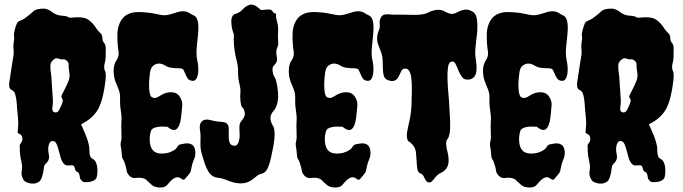

<svg xmlns="http://www.w3.org/2000/svg" viewBox="-20 -779 2966 834"><path d="M285.2 -702.1 316.4 -704.1Q349.6 -704.1 363.8 -693.4Q377.9 -682.6 385.3 -673.8Q392.6 -665 398.4 -655.8Q404.3 -646.5 414.6 -636.7Q424.8 -627 424.8 -613.8Q424.8 -600.6 432.1 -592.8Q439.5 -585 439.5 -567.4Q439.5 -549.8 439 -533.7Q438.5 -517.6 435.5 -507.3Q432.6 -497.1 432.6 -486.8Q432.6 -476.6 437 -468.3Q441.4 -460 438 -428.2Q434.6 -396.5 427.2 -364.3Q419.9 -332 408.2 -308.6Q384.8 -264.6 332 -239.3Q336.9 -227.5 343.3 -213.4Q349.6 -199.2 355.5 -184.6Q368.2 -148.4 368.2 -132.3Q368.2 -116.2 369.6 -108.9Q371.1 -101.6 373 -97.7Q375 -93.8 378.4 -91.8Q381.8 -89.8 388.7 -84.5Q395.5 -79.1 399.4 -66.4Q403.3 -53.7 403.3 -40Q403.3 -8.8 396 -1.5Q388.7 5.9 380.4 8.3Q372.1 10.7 363.3 11.7Q340.8 14.6 335 5.9Q327.1 -2 326.7 -10.3Q326.2 -18.6 323.2 -24.9Q320.3 -31.2 314.5 -32.7Q308.6 -34.2 306.2 -44.9Q303.7 -55.7 299.3 -59.1Q294.9 -62.5 281.2 -60.5Q256.8 -55.7 245.1 -89.8Q242.2 -97.7 239.3 -110.4Q236.3 -123 232.4 -134.8Q224.6 -163.1 214.4 -165.5Q204.1 -168 199.2 -163.1Q194.3 -158.2 191.9 -149.9Q189.5 -141.6 189.5 -131.3Q189.5 -121.1 191.9 -109.4Q194.3 -97.7 192.4 -89.8Q190.4 -82 187 -77.1Q183.6 -72.3 179.7 -68.4Q171.9 -63.5 170.4 -48.8Q168.9 -34.2 166 -23.4Q160.2 2.9 150.4 9.8Q140.6 16.6 130.9 18.1Q121.1 19.5 111.3 17.6Q86.9 12.7 81.1 0.5Q75.2 -11.7 74.2 -18.1Q73.2 -24.4 73.7 -30.3Q74.2 -36.1 75.2 -43Q76.2 -49.8 75.7 -59.1Q75.2 -68.4 71.3 -84Q67.4 -99.6 66.4 -121.1L65.4 -146.5Q65.4 -150.4 72.3 -159.7Q79.1 -168.9 76.7 -181.2Q74.2 -193.4 65.4 -196.8Q56.6 -200.2 56.6 -205.1Q56.6 -210 58.6 -229.5Q60.5 -249 57.1 -278.3Q53.7 -307.6 52.7 -330.1Q48.8 -378.9 35.6 -385.3Q22.5 -391.6 20.5 -400.9Q18.6 -410.2 20.5 -421.9Q22.5 -433.6 24.9 -451.2Q27.3 -468.8 30.3 -486.8Q33.2 -504.9 35.6 -520.5Q38.1 -536.1 39.1 -542Q40 -547.9 39.6 -553.2Q39.1 -558.6 39.1 -563.5Q37.1 -579.1 39.1 -590.8Q43 -613.3 41 -622.6Q39.1 -631.8 44.4 -650.9Q49.8 -669.9 53.7 -677.7Q57.6 -685.5 68.4 -689.5Q79.1 -693.4 89.4 -700.7Q99.6 -708 108.4 -715.3Q117.2 -722.7 124 -729Q130.9 -735.4 140.6 -738.3Q168.9 -744.1 182.1 -739.7Q195.3 -735.4 201.2 -730.5Q207 -725.6 215.3 -720.7Q223.6 -715.8 232.9 -713.4Q242.2 -710.9 250 -710.9Q270.5 -709 274.9 -705.6Q279.3 -702.1 285.2 -702.1ZM204.1 -429.7 210 -340.8Q210 -332 209 -323.7Q208 -315.4 207 -308.6Q206.1 -293.9 217.8 -291Q227.5 -289.1 233.4 -296.4Q239.3 -303.7 244.1 -316.4Q255.9 -340.8 252 -347.7Q244.1 -357.4 247.6 -364.7Q251 -372.1 262.2 -393.6Q273.4 -415 278.8 -430.7Q284.2 -446.3 281.2 -464.4Q278.3 -482.4 278.3 -489.3V-500Q278.3 -507.8 271 -514.2Q263.7 -520.5 260.7 -521Q257.8 -521.5 255.9 -521.5Q247.1 -519.5 239.3 -522.9Q231.4 -526.4 224.6 -525.9Q217.8 -525.4 209 -516.6Q200.2 -507.8 199.2 -498.5Q198.2 -489.3 199.2 -477.5Q204.1 -442.4 204.1 -429.7Z M507.8 -183.6 506.8 -233.4Q506.8 -247.1 507.8 -258.8Q508.8 -271.5 505.9 -290Q501 -322.3 501.5 -337.4Q502 -352.5 501.5 -361.8Q501 -371.1 499 -378.9Q496.1 -390.6 484.9 -416Q473.6 -441.4 473.6 -470.7Q473.6 -500 486.3 -517.6Q498 -535.2 495.1 -553.7Q492.2 -572.3 490.7 -593.3Q489.3 -614.3 490.2 -636.2Q491.2 -658.2 500 -678.7Q521.5 -728.5 585.9 -726.6Q626 -725.6 655.3 -718.8Q684.6 -711.9 698.2 -712.9Q711.9 -713.9 740.2 -722.7Q781.2 -738.3 805.7 -720.7Q812.5 -715.8 818.8 -713.4Q825.2 -710.9 830.1 -706.1Q846.7 -687.5 839.8 -625Q837.9 -606.4 835.9 -587.9Q831.1 -543.9 835.9 -522.5Q840.8 -501 841.3 -484.9Q841.8 -468.8 839.8 -456.1Q834 -427.7 817.4 -427.7Q802.7 -428.7 796.4 -437Q790 -445.3 786.1 -455.6Q782.2 -465.8 777.8 -474.1Q773.4 -482.4 758.8 -482.4Q715.8 -482.4 701.7 -491.7Q687.5 -501 676.8 -502.4Q666 -503.9 656.2 -500Q635.7 -491.2 632.3 -467.8Q628.9 -444.3 627.9 -426.8Q627 -409.2 627.9 -394.5Q629.9 -360.4 641.1 -356Q652.3 -351.6 660.2 -355Q668 -358.4 675.8 -363.3Q699.2 -378.9 724.1 -378.4Q749 -377.9 761.2 -358.4Q773.4 -338.9 771.5 -320.8Q769.5 -302.7 768.1 -285.2Q766.6 -267.6 763.7 -252Q750 -191.4 707 -228.5Q651.4 -232.4 637.7 -214.8Q634.8 -210 631.8 -194.3Q628.9 -178.7 630.9 -161.1Q635.7 -115.2 674.8 -112.3Q700.2 -110.4 721.2 -119.1Q742.2 -127.9 749 -138.7Q754.9 -150.4 763.7 -151.9Q772.5 -153.3 779.3 -154.8Q786.1 -156.2 793 -156.2Q799.8 -156.2 806.6 -154.3Q824.2 -148.4 827.6 -127Q831.1 -105.5 823.2 -87.9Q815.4 -70.3 813 -56.2Q810.5 -42 808.6 -35.2Q806.6 -28.3 797.4 -18.1Q788.1 -7.8 782.7 -1Q777.3 5.9 765.6 -3.9Q744.1 -20.5 713.9 15.6Q706.1 26.4 697.3 31.2Q688.5 36.1 669.9 35.2Q651.4 34.2 640.6 25.4Q629.9 16.6 621.1 7.8Q606.4 -10.7 570.3 -5.9Q548.8 -2.9 535.2 -24.4Q532.2 -27.3 530.8 -35.2Q529.3 -43 527.3 -52.7Q520.5 -78.1 515.1 -85.4Q509.8 -92.8 509.3 -104.5Q508.8 -116.2 506.8 -129.4Q504.9 -142.6 503.9 -148.9Q502.9 -155.3 505.4 -164.1Q507.8 -172.9 507.8 -183.6Z M1173.8 -442.4Q1180.7 -429.7 1185.5 -396.5Q1195.3 -330.1 1168.9 -297.9Q1141.6 -268.6 1167 -230.5Q1180.7 -203.1 1162.1 -117.2Q1152.3 -67.4 1142.1 -46.9Q1131.8 -26.4 1112.3 -23.4Q1103.5 -21.5 1096.2 -15.1Q1088.9 -8.8 1080.1 -2Q1040 32.2 973.6 6.8Q963.9 2.9 953.6 -1Q943.4 -4.9 926.8 -6.8Q897.5 -9.8 882.8 -38.1Q876 -50.8 870.1 -66.4L859.4 -100.6Q850.6 -127 850.6 -150.9Q850.6 -174.8 851.1 -186Q851.6 -197.3 849.6 -207Q847.7 -216.8 847.7 -227.5Q847.7 -238.3 852.5 -246.1Q863.3 -265.6 896.5 -256.8Q915 -252 927.2 -251Q939.5 -250 948.2 -249Q975.6 -246.1 973.6 -214.8Q973.6 -200.2 973.6 -185.5Q973.6 -149.4 993.2 -146.5Q1012.7 -141.6 1018.6 -169.9Q1021.5 -180.7 1021 -192.9Q1020.5 -205.1 1020 -217.3Q1019.5 -229.5 1021 -238.3Q1022.5 -247.1 1034.2 -261.2Q1045.9 -275.4 1043 -290.5Q1040 -305.7 1034.7 -310.1Q1029.3 -314.5 1027.3 -322.8Q1025.4 -331.1 1024.4 -340.8Q1023.4 -350.6 1023.4 -360.4Q1023.4 -370.1 1024.4 -381.8Q1025.4 -393.6 1019.5 -417.5Q1013.7 -441.4 1014.2 -463.4Q1014.6 -485.4 1011.2 -502Q1007.8 -518.6 1002.9 -537.1Q993.2 -584 996.1 -628.9Q987.3 -651.4 985.4 -674.3Q983.4 -697.3 988.3 -706.1Q993.2 -714.8 998 -716.8Q1002.9 -718.8 1008.8 -720.7Q1023.4 -726.6 1035.2 -739.3Q1046.9 -752 1063.5 -757.8Q1084 -764.6 1113.3 -735.4Q1132.8 -737.3 1145 -737.8Q1157.2 -738.3 1162.1 -731.9Q1167 -725.6 1168.9 -723.6Q1175.8 -718.8 1179.7 -719.7Q1176.8 -707 1183.1 -686Q1189.5 -665 1188 -644Q1186.5 -623 1188 -606.4Q1189.5 -589.8 1188 -583.5Q1186.5 -577.1 1184.6 -572.3Q1177.7 -559.6 1181.6 -538.1Q1185.5 -516.6 1180.2 -507.8Q1174.8 -499 1168.5 -492.7Q1162.1 -486.3 1164.1 -469.7Q1166 -453.1 1173.8 -442.4Z M1268.6 -183.6 1267.6 -233.4Q1267.6 -247.1 1268.6 -258.8Q1269.5 -271.5 1266.6 -290Q1261.7 -322.3 1262.2 -337.4Q1262.7 -352.5 1262.2 -361.8Q1261.7 -371.1 1259.8 -378.9Q1256.8 -390.6 1245.6 -416Q1234.4 -441.4 1234.4 -470.7Q1234.4 -500 1247.1 -517.6Q1258.8 -535.2 1255.9 -553.7Q1252.9 -572.3 1251.5 -593.3Q1250 -614.3 1251 -636.2Q1252 -658.2 1260.7 -678.7Q1282.2 -728.5 1346.7 -726.6Q1386.7 -725.6 1416 -718.8Q1445.3 -711.9 1459 -712.9Q1472.7 -713.9 1501 -722.7Q1542 -738.3 1566.4 -720.7Q1573.2 -715.8 1579.6 -713.4Q1585.9 -710.9 1590.8 -706.1Q1607.4 -687.5 1600.6 -625Q1598.6 -606.4 1596.7 -587.9Q1591.8 -543.9 1596.7 -522.5Q1601.6 -501 1602.1 -484.9Q1602.5 -468.8 1600.6 -456.1Q1594.7 -427.7 1578.1 -427.7Q1563.5 -428.7 1557.1 -437Q1550.8 -445.3 1546.9 -455.6Q1543 -465.8 1538.6 -474.1Q1534.2 -482.4 1519.5 -482.4Q1476.6 -482.4 1462.4 -491.7Q1448.2 -501 1437.5 -502.4Q1426.8 -503.9 1417 -500Q1396.5 -491.2 1393.1 -467.8Q1389.6 -444.3 1388.7 -426.8Q1387.7 -409.2 1388.7 -394.5Q1390.6 -360.4 1401.9 -356Q1413.1 -351.6 1420.9 -355Q1428.7 -358.4 1436.5 -363.3Q1460 -378.9 1484.9 -378.4Q1509.8 -377.9 1522 -358.4Q1534.2 -338.9 1532.2 -320.8Q1530.3 -302.7 1528.8 -285.2Q1527.3 -267.6 1524.4 -252Q1510.7 -191.4 1467.8 -228.5Q1412.1 -232.4 1398.4 -214.8Q1395.5 -210 1392.6 -194.3Q1389.6 -178.7 1391.6 -161.1Q1396.5 -115.2 1435.5 -112.3Q1460.9 -110.4 1481.9 -119.1Q1502.9 -127.9 1509.8 -138.7Q1515.6 -150.4 1524.4 -151.9Q1533.2 -153.3 1540 -154.8Q1546.9 -156.2 1553.7 -156.2Q1560.5 -156.2 1567.4 -154.3Q1585 -148.4 1588.4 -127Q1591.8 -105.5 1584 -87.9Q1576.2 -70.3 1573.7 -56.2Q1571.3 -42 1569.3 -35.2Q1567.4 -28.3 1558.1 -18.1Q1548.8 -7.8 1543.5 -1Q1538.1 5.9 1526.4 -3.9Q1504.9 -20.5 1474.6 15.6Q1466.8 26.4 1458 31.2Q1449.2 36.1 1430.7 35.2Q1412.1 34.2 1401.4 25.4Q1390.6 16.6 1381.8 7.8Q1367.2 -10.7 1331.1 -5.9Q1309.6 -2.9 1295.9 -24.4Q1293 -27.3 1291.5 -35.2Q1290 -43 1288.1 -52.7Q1281.2 -78.1 1275.9 -85.4Q1270.5 -92.8 1270 -104.5Q1269.5 -116.2 1267.6 -129.4Q1265.6 -142.6 1264.6 -148.9Q1263.7 -155.3 1266.1 -164.1Q1268.6 -172.9 1268.6 -183.6Z M1755.9 -714.8Q1812.5 -711.9 1835.9 -722.7Q1883.8 -747.1 1913.1 -728.5Q1926.8 -720.7 1939.5 -718.8Q1952.1 -716.8 1975.6 -730.5Q2001 -741.2 2017.6 -735.4Q2034.2 -729.5 2042 -720.7Q2049.8 -711.9 2052.2 -689.9Q2054.7 -668 2053.2 -646.5Q2051.8 -625 2048.8 -606.4Q2043 -556.6 2044.4 -541Q2045.9 -525.4 2048.3 -508.8Q2050.8 -492.2 2049.8 -476.6Q2047.9 -438.5 2018.6 -433.6Q1997.1 -430.7 1987.3 -443.8Q1977.5 -457 1971.2 -473.1Q1964.8 -489.3 1958.5 -502Q1952.1 -514.6 1940.4 -511.2Q1928.7 -507.8 1925.8 -485.8Q1922.9 -463.9 1923.8 -434.1Q1924.8 -404.3 1927.7 -372.6Q1930.7 -340.8 1931.6 -318.8Q1932.6 -296.9 1934.1 -274.4Q1935.5 -252 1935.5 -232.4Q1935.5 -190.4 1923.8 -174.8Q1918 -167 1918 -156.2Q1918 -145.5 1920.4 -133.8Q1922.9 -122.1 1925.8 -110.4Q1928.7 -98.6 1928.7 -82Q1928.7 -43 1893.6 -27.3Q1880.9 -21.5 1870.1 -7.8Q1859.4 5.9 1854 10.3Q1848.6 14.6 1841.3 13.2Q1834 11.7 1830.6 6.3Q1827.1 1 1824.2 -4.9Q1818.4 -20.5 1807.6 -25.4Q1794.9 -28.3 1792.5 -46.9Q1790 -65.4 1789.6 -79.6Q1789.1 -93.8 1787.1 -114.3Q1785.2 -134.8 1774.4 -147.5Q1763.7 -160.2 1756.8 -163.6Q1750 -167 1748 -180.2Q1746.1 -193.4 1748.5 -207Q1751 -220.7 1754.9 -237.3Q1766.6 -285.2 1767.6 -327.1Q1770.5 -405.3 1767.6 -430.7Q1763.7 -481.4 1740.2 -481.4Q1728.5 -480.5 1723.6 -471.2Q1718.8 -461.9 1712.9 -449.2Q1699.2 -417 1663.1 -431.6Q1650.4 -437.5 1647 -450.2Q1643.6 -462.9 1643.1 -480Q1642.6 -497.1 1642.1 -516.1Q1641.6 -535.2 1635.3 -552.2Q1628.9 -569.3 1623 -585Q1617.2 -600.6 1618.2 -616.2Q1619.1 -631.8 1625.5 -646.5Q1631.8 -661.1 1629.4 -675.8Q1627 -690.4 1635.3 -704.6Q1643.6 -718.8 1665.5 -716.8Q1687.5 -714.8 1704.6 -715.3Q1721.7 -715.8 1755.9 -714.8Z M2112.3 -183.6 2111.3 -233.4Q2111.3 -247.1 2112.3 -258.8Q2113.3 -271.5 2110.4 -290Q2105.5 -322.3 2106 -337.4Q2106.4 -352.5 2106 -361.8Q2105.5 -371.1 2103.5 -378.9Q2100.6 -390.6 2089.4 -416Q2078.1 -441.4 2078.1 -470.7Q2078.1 -500 2090.8 -517.6Q2102.5 -535.2 2099.6 -553.7Q2096.7 -572.3 2095.2 -593.3Q2093.8 -614.3 2094.7 -636.2Q2095.7 -658.2 2104.5 -678.7Q2126 -728.5 2190.4 -726.6Q2230.5 -725.6 2259.8 -718.8Q2289.1 -711.9 2302.7 -712.9Q2316.4 -713.9 2344.7 -722.7Q2385.7 -738.3 2410.2 -720.7Q2417 -715.8 2423.3 -713.4Q2429.7 -710.9 2434.6 -706.1Q2451.2 -687.5 2444.3 -625Q2442.4 -606.4 2440.4 -587.9Q2435.5 -543.9 2440.4 -522.5Q2445.3 -501 2445.8 -484.9Q2446.3 -468.8 2444.3 -456.1Q2438.5 -427.7 2421.9 -427.7Q2407.2 -428.7 2400.9 -437Q2394.5 -445.3 2390.6 -455.6Q2386.7 -465.8 2382.3 -474.1Q2377.9 -482.4 2363.3 -482.4Q2320.3 -482.4 2306.2 -491.7Q2292 -501 2281.2 -502.4Q2270.5 -503.9 2260.7 -500Q2240.2 -491.2 2236.8 -467.8Q2233.4 -444.3 2232.4 -426.8Q2231.4 -409.2 2232.4 -394.5Q2234.4 -360.4 2245.6 -356Q2256.8 -351.6 2264.6 -355Q2272.5 -358.4 2280.3 -363.3Q2303.7 -378.9 2328.6 -378.4Q2353.5 -377.9 2365.7 -358.4Q2377.9 -338.9 2376 -320.8Q2374 -302.7 2372.6 -285.2Q2371.1 -267.6 2368.2 -252Q2354.5 -191.4 2311.5 -228.5Q2255.9 -232.4 2242.2 -214.8Q2239.3 -210 2236.3 -194.3Q2233.4 -178.7 2235.4 -161.1Q2240.2 -115.2 2279.3 -112.3Q2304.7 -110.4 2325.7 -119.1Q2346.7 -127.9 2353.5 -138.7Q2359.4 -150.4 2368.2 -151.9Q2377 -153.3 2383.8 -154.8Q2390.6 -156.2 2397.5 -156.2Q2404.3 -156.2 2411.1 -154.3Q2428.7 -148.4 2432.1 -127Q2435.5 -105.5 2427.7 -87.9Q2419.9 -70.3 2417.5 -56.2Q2415 -42 2413.1 -35.2Q2411.1 -28.3 2401.9 -18.1Q2392.6 -7.8 2387.2 -1Q2381.8 5.9 2370.1 -3.9Q2348.6 -20.5 2318.4 15.6Q2310.5 26.4 2301.8 31.2Q2293 36.1 2274.4 35.2Q2255.9 34.2 2245.1 25.4Q2234.4 16.6 2225.6 7.8Q2210.9 -10.7 2174.8 -5.9Q2153.3 -2.9 2139.6 -24.4Q2136.7 -27.3 2135.3 -35.2Q2133.8 -43 2131.8 -52.7Q2125 -78.1 2119.6 -85.4Q2114.3 -92.8 2113.8 -104.5Q2113.3 -116.2 2111.3 -129.4Q2109.4 -142.6 2108.4 -148.9Q2107.4 -155.3 2109.9 -164.1Q2112.3 -172.9 2112.3 -183.6Z M2752 -702.1 2783.2 -704.1Q2816.4 -704.1 2830.6 -693.4Q2844.7 -682.6 2852.1 -673.8Q2859.4 -665 2865.2 -655.8Q2871.1 -646.5 2881.3 -636.7Q2891.6 -627 2891.6 -613.8Q2891.6 -600.6 2898.9 -592.8Q2906.2 -585 2906.2 -567.4Q2906.2 -549.8 2905.8 -533.7Q2905.3 -517.6 2902.3 -507.3Q2899.4 -497.1 2899.4 -486.8Q2899.4 -476.6 2903.8 -468.3Q2908.2 -460 2904.8 -428.2Q2901.4 -396.5 2894 -364.3Q2886.7 -332 2875 -308.6Q2851.6 -264.6 2798.8 -239.3Q2803.7 -227.5 2810.1 -213.4Q2816.4 -199.2 2822.3 -184.6Q2835 -148.4 2835 -132.3Q2835 -116.2 2836.4 -108.9Q2837.9 -101.6 2839.8 -97.7Q2841.8 -93.8 2845.2 -91.8Q2848.6 -89.8 2855.5 -84.5Q2862.3 -79.1 2866.2 -66.4Q2870.1 -53.7 2870.1 -40Q2870.1 -8.8 2862.8 -1.5Q2855.5 5.9 2847.2 8.3Q2838.9 10.7 2830.1 11.7Q2807.6 14.6 2801.8 5.9Q2793.9 -2 2793.5 -10.3Q2793 -18.6 2790 -24.9Q2787.1 -31.2 2781.2 -32.7Q2775.4 -34.2 2772.9 -44.9Q2770.5 -55.7 2766.1 -59.1Q2761.7 -62.5 2748 -60.5Q2723.6 -55.7 2711.9 -89.8Q2709 -97.7 2706.1 -110.4Q2703.1 -123 2699.2 -134.8Q2691.4 -163.1 2681.2 -165.5Q2670.9 -168 2666 -163.1Q2661.1 -158.2 2658.7 -149.9Q2656.2 -141.6 2656.2 -131.3Q2656.2 -121.1 2658.7 -109.4Q2661.1 -97.7 2659.2 -89.8Q2657.2 -82 2653.8 -77.1Q2650.4 -72.3 2646.5 -68.4Q2638.7 -63.5 2637.2 -48.8Q2635.7 -34.2 2632.8 -23.4Q2627 2.9 2617.2 9.8Q2607.4 16.6 2597.7 18.1Q2587.9 19.5 2578.1 17.6Q2553.7 12.7 2547.9 0.5Q2542 -11.7 2541 -18.1Q2540 -24.4 2540.5 -30.3Q2541 -36.1 2542 -43Q2543 -49.8 2542.5 -59.1Q2542 -68.4 2538.1 -84Q2534.2 -99.6 2533.2 -121.1L2532.2 -146.5Q2532.2 -150.4 2539.1 -159.7Q2545.9 -168.9 2543.5 -181.2Q2541 -193.4 2532.2 -196.8Q2523.4 -200.2 2523.4 -205.1Q2523.4 -210 2525.4 -229.5Q2527.3 -249 2523.9 -278.3Q2520.5 -307.6 2519.5 -330.1Q2515.6 -378.9 2502.4 -385.3Q2489.3 -391.6 2487.3 -400.9Q2485.4 -410.2 2487.3 -421.9Q2489.3 -433.6 2491.7 -451.2Q2494.1 -468.8 2497.1 -486.8Q2500 -504.9 2502.4 -520.5Q2504.9 -536.1 2505.9 -542Q2506.8 -547.9 2506.3 -553.2Q2505.9 -558.6 2505.9 -563.5Q2503.9 -579.1 2505.9 -590.8Q2509.8 -613.3 2507.8 -622.6Q2505.9 -631.8 2511.2 -650.9Q2516.6 -669.9 2520.5 -677.7Q2524.4 -685.5 2535.2 -689.5Q2545.9 -693.4 2556.2 -700.7Q2566.4 -708 2575.2 -715.3Q2584 -722.7 2590.8 -729Q2597.7 -735.4 2607.4 -738.3Q2635.7 -744.1 2648.9 -739.7Q2662.1 -735.4 2668 -730.5Q2673.8 -725.6 2682.1 -720.7Q2690.4 -715.8 2699.7 -713.4Q2709 -710.9 2716.8 -710.9Q2737.3 -709 2741.7 -705.6Q2746.1 -702.1 2752 -702.1ZM2670.9 -429.7 2676.8 -340.8Q2676.8 -332 2675.8 -323.7Q2674.8 -315.4 2673.8 -308.6Q2672.9 -293.9 2684.6 -291Q2694.3 -289.1 2700.2 -296.4Q2706.1 -303.7 2710.9 -316.4Q2722.7 -340.8 2718.8 -347.7Q2710.9 -357.4 2714.4 -364.7Q2717.8 -372.1 2729 -393.6Q2740.2 -415 2745.6 -430.7Q2751 -446.3 2748 -464.4Q2745.1 -482.4 2745.1 -489.3V-500Q2745.1 -507.8 2737.8 -514.2Q2730.5 -520.5 2727.5 -521Q2724.6 -521.5 2722.7 -521.5Q2713.9 -519.5 2706.1 -522.9Q2698.2 -526.4 2691.4 -525.9Q2684.6 -525.4 2675.8 -516.6Q2667 -507.8 2666 -498.5Q2665 -489.3 2666 -477.5Q2670.9 -442.4 2670.9 -429.7Z"/></svg>

Font: Creepster Caps
Style: Regular
Weight: 400
Designer: Font Diner, Inc
Foundry: Font Diner, Inc
Version: Version 1.000